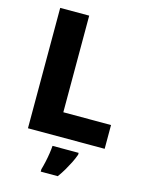

<svg xmlns="http://www.w3.org/2000/svg" viewBox="-136 -796 842 1100"><g transform="rotate(15 285.0 -246.5)"><path d="M81 0V-714H253V-141H536V0ZM398 72Q389 97 377 121Q365 145 350.5 170Q336 195 317 221H216V207Q222 187 228 160Q234 133 238 106.5Q242 80 243 61H398Z"/></g></svg>

Font: Noto Sans Syriac Eastern ExtraBold
Style: Regular
Weight: 800
Designer: Patrick Giasson and the Monotype Design Team
Foundry: Monotype Imaging Inc.
Version: Version 3.001